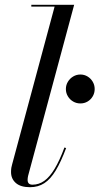

<svg xmlns="http://www.w3.org/2000/svg" viewBox="-20 -770 414 800"><path d="M105 10Q66 10 46 -7.5Q26 -25 26 -53Q26 -63 27.2 -70.8Q28.5 -78.5 30.5 -85L207.5 -742.5H110.5V-750H289L97 -37Q96 -33 95.5 -28.2Q95 -23.5 95 -20.5Q95 -0.5 115.5 -0.5Q142 -0.5 164.5 -16.5Q187 -32.5 207.5 -66.5Q228 -100.5 248.5 -155.5L255.5 -153Q234 -95.5 212.2 -59.5Q190.5 -23.5 164.8 -6.8Q139 10 105 10ZM315 -339Q298.5 -339 284.8 -347Q271 -355 262.8 -368.8Q254.5 -382.5 254.5 -399Q254.5 -415.5 262.8 -429.2Q271 -443 284.8 -451.2Q298.5 -459.5 315 -459.5Q331.5 -459.5 345 -451.2Q358.5 -443 366.5 -429.2Q374.5 -415.5 374.5 -399Q374.5 -382.5 366.5 -368.8Q358.5 -355 345 -347Q331.5 -339 315 -339Z"/></svg>

Font: Bodoni Moda 28pt
Style: Italic
Weight: 400
Italic angle: -13°
Designer: Owen Earl
Foundry: indestructible type
Version: Version 2.004